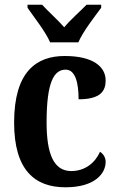

<svg xmlns="http://www.w3.org/2000/svg" viewBox="-20 -786 501 816"><path d="M193 -606H313C332 -651 382 -715 410 -753V-766H348C323 -740 278 -701 253 -670C226 -701 182 -740 159 -766H97V-753C123 -715 174 -651 193 -606ZM258 10C385 10 429 -50 429 -98C429 -117 419 -132 405 -141C385 -95 342 -59 283 -59C209 -59 178 -130 178 -266C178 -439 210 -490 259 -490C301 -490 314 -432 314 -364C408 -364 429 -400 429 -444C429 -503 375 -548 255 -548C134 -548 40 -481 40 -265C40 -63 128 10 258 10Z"/></svg>

Font: Noto Serif Thai Condensed
Style: Bold
Weight: 700
Width: 3
Designer: Monotype Design Team
Foundry: Monotype Imaging Inc.
Version: Version 2.002